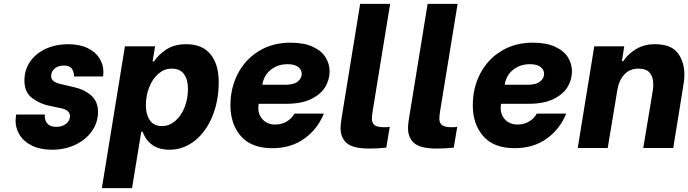

<svg xmlns="http://www.w3.org/2000/svg" viewBox="-20 -770 3581 999"><path d="M61 -142Q61 -151 63 -167L64 -174H214L213 -168Q212 -144 226.5 -127Q241 -110 273 -110Q304 -110 324 -126Q344 -142 344 -166Q344 -183 330 -193.5Q316 -204 296 -207L240 -219Q191 -228 149 -258.5Q107 -289 107 -351Q107 -406 136.5 -449Q166 -492 218 -516Q270 -540 335 -540Q394 -540 435.5 -520Q477 -500 497.5 -467Q518 -434 518 -395Q518 -383 517 -377L516 -372H365V-375Q365 -397 353.5 -413Q342 -429 312 -429Q283 -429 264.5 -413.5Q246 -398 246 -374Q246 -356 261.5 -346Q277 -336 303 -331L363 -317Q418 -305 454 -273.5Q490 -242 490 -188Q490 -133 458.5 -88Q427 -43 372.5 -17Q318 9 251 9Q190 9 147 -12Q104 -33 82.5 -67.5Q61 -102 61 -142Z M722 -85H715L667 209H510L630 -529H787L774 -451H782Q799 -480 841.5 -510Q884 -540 950 -540Q1032 -540 1075 -488Q1118 -436 1118 -343Q1118 -244 1084.5 -163.5Q1051 -83 992.5 -37Q934 9 862 9Q757 9 722 -85ZM958 -309Q958 -355 937.5 -384Q917 -413 873 -413Q836 -413 805.5 -387.5Q775 -362 757 -318Q739 -274 739 -221Q739 -175 759.5 -144.5Q780 -114 823 -114Q860 -114 891 -140Q922 -166 940 -210.5Q958 -255 958 -309Z M1179 -222Q1179 -313 1218 -387.5Q1257 -462 1328 -505Q1399 -548 1491 -548Q1562 -548 1608 -526.5Q1654 -505 1674.5 -471Q1695 -437 1695 -398Q1695 -356 1672.5 -318Q1650 -280 1599.5 -255Q1549 -230 1470 -230H1326L1325 -222Q1324 -217 1324 -208Q1324 -172 1348 -147Q1372 -122 1412 -122Q1445 -122 1471.5 -137.5Q1498 -153 1512 -179H1665Q1633 -99 1564 -49Q1495 1 1397 1Q1288 1 1233.5 -61.5Q1179 -124 1179 -222ZM1465 -329Q1509 -329 1529.5 -346Q1550 -363 1550 -386Q1550 -407 1531.5 -421.5Q1513 -436 1476 -436Q1426 -436 1389.5 -407.5Q1353 -379 1345 -329Z M1752 -103Q1752 -119 1755 -139.5Q1758 -160 1759 -166L1854 -750H2010L1920 -198Q1915 -170 1915 -153Q1915 -130 1929 -119Q1943 -108 1981 -108Q2000 -108 2008 -110L1990 -2Q1945 3 1903 3Q1817 3 1784.5 -25Q1752 -53 1752 -103Z M2103 -103Q2103 -119 2106 -139.5Q2109 -160 2110 -166L2205 -750H2361L2271 -198Q2266 -170 2266 -153Q2266 -130 2280 -119Q2294 -108 2332 -108Q2351 -108 2359 -110L2341 -2Q2296 3 2254 3Q2168 3 2135.5 -25Q2103 -53 2103 -103Z M2440 -222Q2440 -313 2479 -387.5Q2518 -462 2589 -505Q2660 -548 2752 -548Q2823 -548 2869 -526.5Q2915 -505 2935.5 -471Q2956 -437 2956 -398Q2956 -356 2933.5 -318Q2911 -280 2860.5 -255Q2810 -230 2731 -230H2587L2586 -222Q2585 -217 2585 -208Q2585 -172 2609 -147Q2633 -122 2673 -122Q2706 -122 2732.5 -137.5Q2759 -153 2773 -179H2926Q2894 -99 2825 -49Q2756 1 2658 1Q2549 1 2494.5 -61.5Q2440 -124 2440 -222ZM2726 -329Q2770 -329 2790.5 -346Q2811 -363 2811 -386Q2811 -407 2792.5 -421.5Q2774 -436 2737 -436Q2687 -436 2650.5 -407.5Q2614 -379 2606 -329Z M3072 -529H3228L3216 -452H3223Q3247 -489 3289.5 -514.5Q3332 -540 3387 -540Q3472 -540 3506.5 -494Q3541 -448 3541 -381Q3541 -355 3536 -328L3483 0H3327L3377 -301Q3379 -312 3379 -331Q3379 -370 3360.5 -391.5Q3342 -413 3303 -413Q3256 -413 3228 -382Q3200 -351 3192 -301L3142 0H2986Z"/></svg>

Font: Be Vietnam ExtraBold
Style: Italic
Weight: 800
Italic angle: -9.778°
Designer: Gabriel Lam
Foundry: TypeRant
Version: Version 3.000